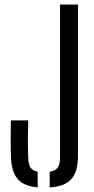

<svg xmlns="http://www.w3.org/2000/svg" viewBox="-20 -820 415 846"><path d="M199 6V-63.5Q224.5 -67.5 234.5 -81.8Q244.5 -96 244.5 -125V-800H323.5V-131.5Q323.5 -63.5 294.5 -31Q265.5 1.5 199 6ZM146 5.5Q85 0.5 57.5 -31.8Q30 -64 28 -131.5Q27 -173.5 27 -210.2Q27 -247 28 -289.5H104.5Q103 -248 102.8 -207Q102.5 -166 104.5 -125Q105 -96.5 114.2 -82.2Q123.5 -68 146 -63.5Z"/></svg>

Font: Big Shoulders Stencil Text
Style: Regular
Weight: 400
Designer: Patric King
Foundry: XO Type Co
Version: Version 1.000